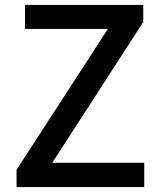

<svg xmlns="http://www.w3.org/2000/svg" viewBox="-20 -756 647 776"><path d="M47 -70V0H563V-98H191L559 -667V-736H81V-639H416Z"/></svg>

Font: Alpha Sans Medium
Style: Regular
Weight: 500
Designer: [Spoqa Han Sans Neo] Dong-huui Kim  Younghwa Kang  Yujin Lee  [Noto Sans] Ryoko NISHIZUKA  (kana & ideographs); Paul D. 
Foundry: Spoqa (http://www.spoqa-han-sans.com)
Version: Version 1.100;hotconv 1.0.109;makeotfexe 2.5.65596